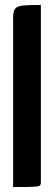

<svg xmlns="http://www.w3.org/2000/svg" viewBox="-20 -755 218 775"><path d="M33 0V-686Q33 -711 42 -721Q51 -731 75.5 -733Q100 -735 145 -735V-20Q145 -10 140.5 -6Q136 -2 112.5 -1Q89 0 33 0Z"/></svg>

Font: Yanone Kaffeesatz
Style: Bold
Weight: 700
Designer: Yanone (Cyrillic: Daniel Pouzeot, Huerta Tipografica, and Cyreal)
Foundry: Yanone
Version: Version 2.003